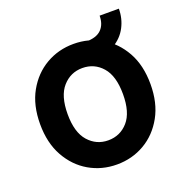

<svg xmlns="http://www.w3.org/2000/svg" viewBox="-142 -928 1028 1069"><g transform="rotate(-20 372.0 -394.0)"><path d="M45 -345Q45 -457 89.5 -536.5Q134 -616 208 -659Q282 -702 372 -702Q462 -702 536 -659Q610 -616 654.5 -536.5Q699 -457 699 -345Q699 -234 654.5 -154Q610 -74 536 -31Q462 12 372 12Q282 12 208 -31Q134 -74 89.5 -154Q45 -234 45 -345ZM208 -345Q208 -237 255 -184Q302 -131 372 -131Q443 -131 489.5 -184Q536 -237 536 -345Q536 -453 489.5 -506Q443 -559 372 -559Q302 -559 255 -506Q208 -453 208 -345ZM443 -581V-690Q505 -690 534 -719.5Q563 -749 563 -800H677Q677 -742 651 -692Q625 -642 573 -611.5Q521 -581 443 -581Z"/></g></svg>

Font: Radio Canada
Style: Bold
Weight: 700
Designer: Charles Daoud, Etienne Aubert Bonn, Alexandre Saumier Demers, Jacques Le Bailly
Foundry: Radio-Canada
Version: Version 2.104; ttfautohint (v1.8.4.7-5d5b);gftools[0.9.28.de